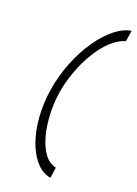

<svg xmlns="http://www.w3.org/2000/svg" viewBox="-148 -756 645 902"><g transform="rotate(20 174.0 -304.5)"><path d="M85 -305C53 -105 122 70 225 85L233 32C140 14 106 -164 128 -305C150 -447 239 -613 339 -639L348 -694C242 -679 117 -505 85 -305Z"/></g></svg>

Font: Charger Sport
Style: HLNrwObl
Weight: 100
Designer: Jasper
Foundry: Cannot Into Space Fonts
Version: Version 1.1